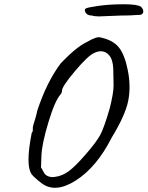

<svg xmlns="http://www.w3.org/2000/svg" viewBox="-20 -839 693 901"><path d="M546 -766 444 -762Q424 -762 412 -766Q390 -766 382 -779.5Q374 -793 381.5 -798.5Q389 -804 442 -811.5Q495 -819 560.5 -819Q626 -819 642 -807Q656 -792 651.5 -779.5Q647 -767 626 -769Q596 -766 546 -766ZM491 -581Q464 -610 423 -591Q394 -579 332 -505.5Q270 -432 271 -413Q271 -405 266 -398Q239 -370 208 -268Q177 -166 174.5 -110.5Q172 -55 172.5 -53.5Q173 -52 188 -26Q194 -16 208.5 -11Q223 -6 238 -9Q272 -13 302.5 -35.5Q333 -58 382.5 -115Q432 -172 450 -205Q468 -238 495 -331Q513 -403 513 -437.5Q513 -472 511.5 -516Q510 -560 491 -581ZM388 -642Q435 -670 453 -663Q509 -651 537 -617.5Q565 -584 580 -508Q595 -432 581.5 -365Q568 -298 504 -193Q434 -55 336.5 7.5Q239 70 174 20Q139 -7 128 -22Q99 -64 129 -216Q135 -222 134 -231.5Q133 -241 136 -251Q139 -261 145 -280.5Q151 -300 155 -320Q200 -456 266 -543Q340 -620 388 -642Z"/></svg>

Font: Caveat
Style: Regular
Weight: 400
Designer: Pablo Impallari
Foundry: Creative Lab NY
Version: Version 1.096; ttfautohint (v1.3)